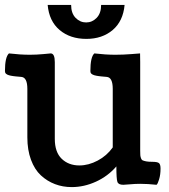

<svg xmlns="http://www.w3.org/2000/svg" viewBox="-21 -742 683 775"><path d="M327.6 -585Q262.2 -585 219.7 -620.8Q177.2 -656.7 171.4 -722.2H266.1Q266.1 -688.5 284.2 -669.9Q302.2 -651.4 326.7 -651.4Q351.1 -651.4 369.1 -669.9Q387.2 -688.5 387.2 -722.2H481.9Q476.1 -656.7 433.8 -620.8Q391.6 -585 327.6 -585ZM544.9 -491.2V-133.3Q544.9 -120.6 545.4 -115.2Q545.9 -109.9 548.1 -103.3Q550.3 -96.7 555.4 -94.5Q560.5 -92.3 569.3 -90.6Q578.1 -88.9 592.8 -88.9Q614.7 -88.9 620.8 -83.5Q627 -78.1 627 -61.5Q627 -37.1 621.3 -18.3Q615.7 0.5 610.8 3.9Q575.2 0 544.9 0Q524.9 0 503.2 2Q481.4 3.9 476.6 3.9Q457 3.9 452.9 -7.8Q448.7 -19.5 448.7 -70.3Q414.6 -30.8 366.5 -8.8Q318.4 13.2 268.6 13.2Q232.4 13.2 200.9 1.2Q169.4 -10.7 144 -34.2Q118.7 -57.6 104 -97.2Q89.4 -136.7 89.4 -187.5V-383.3Q89.4 -429.7 64.9 -431.6Q61 -432.1 54 -432.6Q46.9 -433.1 42.7 -433.6Q38.6 -434.1 32.7 -434.8Q26.9 -435.5 23.4 -436.3Q20 -437 15.4 -438.2Q10.7 -439.5 8.3 -440.9Q5.9 -442.4 3.4 -444.3Q1 -446.3 0 -449Q-1 -451.7 -1 -455.1Q-1 -511.7 15.1 -526.4Q61 -521 99.6 -521Q126.5 -521 154.5 -523.7Q182.6 -526.4 183.6 -526.4Q200.2 -526.4 200.2 -491.2V-181.6Q200.2 -127.9 228 -101.1Q255.9 -74.2 299.3 -74.2Q336.4 -74.2 373.3 -93.8Q410.2 -113.3 434.1 -147V-383.3Q434.1 -429.7 409.7 -431.6Q405.8 -432.1 398.7 -432.6Q391.6 -433.1 387.5 -433.6Q383.3 -434.1 377.4 -434.8Q371.6 -435.5 368.2 -436.3Q364.7 -437 360.1 -438.2Q355.5 -439.5 353 -440.9Q350.6 -442.4 348.1 -444.3Q345.7 -446.3 344.7 -449Q343.8 -451.7 343.8 -455.1Q343.8 -512.2 359.9 -526.4Q405.8 -521 444.3 -521Q476.6 -521 510 -523.7Q543.5 -526.4 544.4 -526.4Q544.9 -526.4 544.9 -491.2Z"/></svg>

Font: Coustard
Style: Regular
Weight: 400
Foundry: vernon adams
Version: Version 1.000